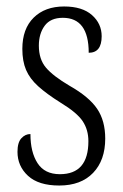

<svg xmlns="http://www.w3.org/2000/svg" viewBox="-20 -563 380 593"><path d="M163 10Q99 10 66.5 -20Q34 -50 34 -94Q34 -123 46 -136Q58 -149 74 -149Q74 -93 96 -59Q118 -25 165 -25Q253 -25 253 -127Q253 -162 235.5 -188.5Q218 -215 167 -246Q124 -273 98 -296.5Q72 -320 60.5 -347Q49 -374 49 -412Q49 -474 84 -508.5Q119 -543 178 -543Q234 -543 264 -516.5Q294 -490 294 -451Q294 -400 254 -400Q254 -508 174 -508Q136 -508 118 -483.5Q100 -459 100 -422Q100 -380 122 -354Q144 -328 195 -298Q255 -264 280 -227Q305 -190 305 -135Q305 -68 267.5 -29Q230 10 163 10Z"/></svg>

Font: Noto Serif ExtraCondensed Light
Style: Regular
Weight: 300
Width: 2
Designer: Monotype Design Team
Foundry: Monotype Imaging Inc.
Version: Version 2.014; ttfautohint (v1.8.4.7-5d5b)